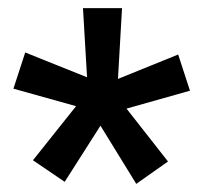

<svg xmlns="http://www.w3.org/2000/svg" viewBox="-20 -731 493 472"><path d="M61 -337 139 -284 227 -422 315 -279 393 -334 291 -464 447 -508 418 -597 270 -537 280 -711H184L194 -541L42 -602L13 -513L167 -470Z"/></svg>

Font: Noto Sans KR Bold
Style: Regular
Weight: 700
Designer: Ryoko NISHIZUKA  (kana & ideographs); Paul D. Hunt (Latin, Greek & Cyrillic); Wenlong ZHANG  (bopomofo); Sandoll Communi
Foundry: Adobe Systems Incorporated
Version: Version 1.004;PS 1.004;hotconv 1.0.82;makeotf.lib2.5.63406